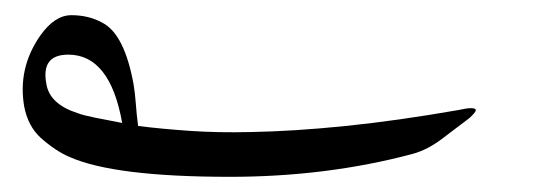

<svg xmlns="http://www.w3.org/2000/svg" viewBox="-20 -293 711 253"><path d="M72 -86Q53 -94 33 -112Q17 -127 12 -152Q3 -203 33 -246Q52 -273 74 -273Q97 -273 115 -263Q144 -248 156 -182Q158 -170 159 -156Q160 -142 162 -127Q194 -123 231 -120.5Q268 -118 310 -119Q367 -120 435.5 -127Q504 -134 584 -148Q606 -153 607 -148Q607 -145 598 -137L561 -109Q553 -103 543.5 -98Q534 -93 523 -90Q410 -60 283 -60Q131 -60 72 -86ZM70 -221Q34 -221 41 -183Q45 -156 82 -144Q90 -141 105 -138Q120 -135 141 -131Q125 -221 70 -221Z"/></svg>

Font: Amiri
Style: Italic
Weight: 400
Italic angle: 10°
Designer: Khaled Hosny
Version: Version 0.113